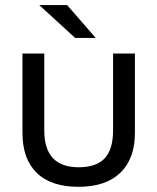

<svg xmlns="http://www.w3.org/2000/svg" viewBox="-20 -720 611 747"><path d="M67.4 -203.1V-511.7H152.3V-211.9Q152.3 -69.3 286.1 -69.3Q355.5 -69.3 387.7 -104.5Q419.9 -139.6 419.9 -211.9V-511.7H504.9V-203.1Q504.9 -102.5 448.2 -47.9Q391.6 6.8 285.2 6.8Q178.7 6.8 123 -47.4Q67.4 -101.6 67.4 -203.1ZM132.8 -700.2H241.2L352.5 -572.3H272.5Z"/></svg>

Font: Dinish Expanded
Style: Regular
Weight: 400
Width: 7
Designer: Charles Nix
Foundry: Playbeing
Version: Version 2.005; ttfautohint (v1.8.3)